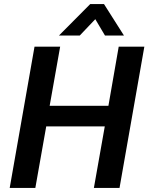

<svg xmlns="http://www.w3.org/2000/svg" viewBox="-20 -931 735 951"><path d="M151 -700H278L226 -407H517L568 -700H695L572 0H445L499 -305H209L155 0H28ZM427 -911H495L594 -755H500L452 -836L375 -755H272Z"/></svg>

Font: Sarabun SemiBold
Style: Italic
Weight: 600
Italic angle: -10°
Designer: Suppakit Chalermlarp | Katatrad Co.,Ltd.
Foundry: Cadson Demak Co.,Ltd.
Version: Version 1.000; ttfautohint (v1.6)